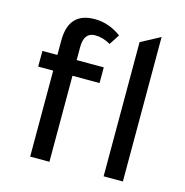

<svg xmlns="http://www.w3.org/2000/svg" viewBox="-98 -736 796 828"><g transform="rotate(15 300.5 -322.5)"><path d="M42 -384V-454H109V-518Q109 -645 225 -645Q289 -645 344 -604L314 -558Q280 -578 245 -578Q195 -578 195 -512V-454H316V-384H195V0H109V-384ZM523 -645V0H437V-599Z"/></g></svg>

Font: TajawalTap Med
Style: Regular
Weight: 500
Designer: Boutros Fonts
Foundry: Created by Boutros International 2017
Version: Version 2.700